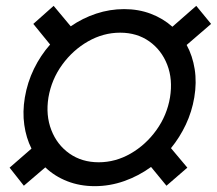

<svg xmlns="http://www.w3.org/2000/svg" viewBox="-20 -634 750 664"><path d="M307.6 9.8Q256.3 9.8 212.6 -7.3Q168.9 -24.4 136.7 -55.2L62.5 8.3L13.2 -54.2L88.9 -120.1Q70.3 -157.2 64 -202.1Q57.6 -247.1 65.9 -296.9Q74.7 -349.1 97.4 -395.8Q120.1 -442.4 153.3 -480L95.2 -551.3L165.5 -613.8L224.6 -543Q265.6 -571.3 312.7 -586.9Q359.9 -602.5 409.2 -602.5Q459 -602.5 501.5 -586.4Q543.9 -570.3 576.2 -541.5L658.7 -613.8L710 -551.3L625.5 -478.5Q646 -440.9 653.3 -394.8Q660.6 -348.6 651.9 -296.9Q643.6 -247.6 622.6 -203.1Q601.6 -158.7 571.3 -121.6L627.9 -54.2L555.7 8.3L502.4 -56.6Q459.5 -25.4 409.7 -7.8Q359.9 9.8 307.6 9.8ZM321.3 -72.8Q379.4 -72.8 431.9 -103Q484.4 -133.3 521 -184.3Q557.6 -235.4 567.9 -296.9Q578.1 -359.4 558.3 -410.2Q538.6 -460.9 496.1 -491Q453.6 -521 395.5 -521Q337.4 -521 284.7 -491Q231.9 -460.9 195.1 -410.2Q158.2 -359.4 147.5 -296.9Q137.7 -235.4 157.5 -184.3Q177.2 -133.3 220.2 -103Q263.2 -72.8 321.3 -72.8Z"/></svg>

Font: Inter Display Medium
Style: Italic
Weight: 500
Italic angle: -9.39999°
Designer: Rasmus Andersson
Foundry: rsms
Version: Version 4.000;git-a52131595